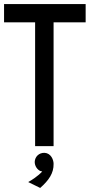

<svg xmlns="http://www.w3.org/2000/svg" viewBox="-20 -720 442 946"><path d="M244 0V-610H402V-700H0V-610H153V0ZM178 206C221 168 245 133 244 87C244 67 231 35 200 33C172 32 152 52 151 78C151 86 154 109 177 122L188 125C188 125 167 150 119 177Z"/></svg>

Font: Advent Pro
Style: SemiBold
Weight: 600
Designer: Andreas Kalpakidis
Foundry: Andreas Kalpakidis
Version: Version 2.002 2008